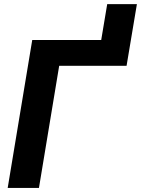

<svg xmlns="http://www.w3.org/2000/svg" viewBox="-20 -924 693 944"><path d="M17.8 0 138.5 -727.3H477.6L507.1 -903.8H653.1L602.3 -600.5H271L171.5 0Z"/></svg>

Font: Karasuma Gothic
Style: Bold Italic
Weight: 700
Italic angle: 9.39998°
Designer: Rasmus Andersson / Ryoko Nishizuka
Foundry: Genbu
Version: Version 1.00